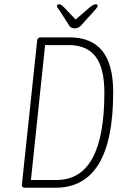

<svg xmlns="http://www.w3.org/2000/svg" viewBox="-20 -874 600 894"><path d="M97 0Q80 0 82 -15L153 -685Q155 -700 169 -700H304Q405 -700 456 -637.5Q507 -575 507 -444Q507 0 239 0ZM124 -36H244Q466 -36 466 -442Q466 -557 425 -610.5Q384 -664 301 -664H190ZM424 -854Q435 -854 435 -848Q435 -841 421 -826L358 -756Q345 -742 329 -742Q310 -742 303 -754L256 -827Q252 -833 248.5 -837.5Q245 -842 245 -846Q245 -854 257 -854Q265 -854 279 -839L332 -783L397 -839Q415 -854 424 -854Z"/></svg>

Font: Asap Condensed Condensed Thin
Style: Italic
Weight: 100
Width: 3
Italic angle: -6°
Designer: Pablo Cosgaya
Foundry: Omnibus-Type
Version: Version 3.001; ttfautohint (v1.8.4.7-5d5b)